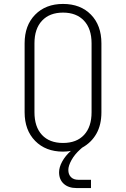

<svg xmlns="http://www.w3.org/2000/svg" viewBox="-20 -760 640 975"><path d="M369 195Q328 195 304 173.5Q280 152 280 115Q280 89 296 60Q312 31 340 6Q332 8 320 9Q308 10 300 10Q212 10 158.5 -44.5Q105 -99 105 -190V-540Q105 -631 158.5 -685.5Q212 -740 300 -740Q389 -740 442 -685.5Q495 -631 495 -540V-190Q495 -126 469.5 -81Q444 -36 397 -10L388 -2Q359 24 343 53Q327 82 327 103Q327 126 340.5 139.5Q354 153 378 153H442V195ZM300 -34Q369 -34 407 -75Q445 -116 445 -190V-540Q445 -614 406.5 -655Q368 -696 300 -696Q232 -696 193.5 -655Q155 -614 155 -540V-190Q155 -116 193 -75Q231 -34 300 -34Z"/></svg>

Font: Pitagon Sans Mono Thin
Style: Regular
Weight: 100
Monospace: yes
Designer: Travis Tran
Foundry: Pitagon
Version: Version 1.001; ttfautohint (v1.8.4.7-5d5b);gftools[0.9.26]